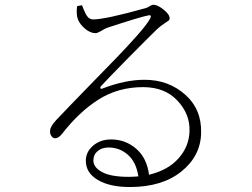

<svg xmlns="http://www.w3.org/2000/svg" viewBox="-20 -752 1040 792"><path d="M511.7 -22.5Q525.4 -22.5 550.8 -24.4Q542 -83 507.8 -113.3Q473.6 -143.6 427.7 -143.6Q400.4 -143.6 382.8 -128.9Q365.2 -114.3 365.2 -89.8Q365.2 -61.5 401.4 -42Q437.5 -22.5 511.7 -22.5ZM297.9 -726.6 318.4 -730.5Q319.3 -727.5 322.3 -720.2Q325.2 -712.9 326.7 -709.5Q328.1 -706.1 331.1 -699.7Q334 -693.4 335.9 -690.4Q337.9 -687.5 341.3 -683.1Q344.7 -678.7 347.7 -676.8Q350.6 -674.8 355 -673.3Q359.4 -671.9 364.3 -671.9Q414.1 -671.9 582 -718.8Q588.9 -720.7 597.7 -726.6Q606.4 -732.4 612.3 -732.4Q629.9 -732.4 654.8 -712.4Q679.7 -692.4 679.7 -676.8Q679.7 -669.9 674.8 -666.5Q669.9 -663.1 655.3 -653.3Q640.6 -643.6 626 -629.9Q589.8 -594.7 510.3 -514.2Q430.7 -433.6 396.5 -396.5Q392.6 -392.6 394.5 -388.2Q396.5 -383.8 402.3 -386.7Q496.1 -422.9 576.2 -422.9Q674.8 -422.9 743.7 -361.8Q812.5 -300.8 809.6 -203.1Q807.6 -108.4 728 -44.4Q648.4 19.5 515.6 19.5Q432.6 19.5 383.3 -9.8Q334 -39.1 334 -88.9Q334 -125 363.8 -150.9Q393.6 -176.8 438.5 -176.8Q497.1 -176.8 541.5 -138.7Q585.9 -100.6 594.7 -31.2Q672.9 -49.8 716.3 -98.6Q759.8 -147.5 761.7 -210Q764.6 -280.3 712.4 -336.4Q660.2 -392.6 570.3 -392.6Q467.8 -392.6 387.2 -341.8Q306.6 -291 236.3 -200.2Q221.7 -181.6 207 -181.6Q199.2 -181.6 192.4 -190.4Q185.5 -199.2 186.5 -212.9Q187.5 -230.5 211.9 -256.8Q263.7 -311.5 341.3 -391.1Q418.9 -470.7 462.4 -515.6Q505.9 -560.5 546.4 -606.4Q586.9 -652.3 599.6 -675.8Q603.5 -683.6 601.6 -687Q599.6 -690.4 591.8 -688.5Q559.6 -682.6 419.9 -636.7Q413.1 -633.8 397.5 -624.5Q381.8 -615.2 374 -615.2Q352.5 -615.2 330.6 -633.8Q308.6 -652.3 300.8 -673.8Q293.9 -693.4 297.9 -726.6Z"/></svg>

Font: GenYoMin TW TTF ExtraLight
Style: Regular
Weight: 250
Version: Version 1.300